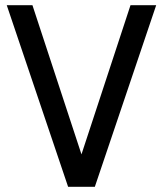

<svg xmlns="http://www.w3.org/2000/svg" viewBox="-20 -720 628 740"><path d="M242.5 0 6 -700H105L307 -85.5H281L483 -700H582L345.5 0Z"/></svg>

Font: Cabin
Style: Regular
Weight: 400
Width: 4
Designer: Pablo Impallari
Foundry: Pablo Impallari. http://www.impallari.com Igino Marini. http://www.ikern.com
Version: Version 3.001